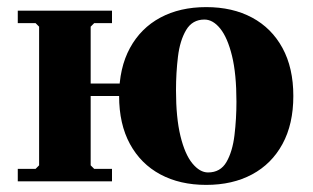

<svg xmlns="http://www.w3.org/2000/svg" viewBox="-20 -510 880 540"><path d="M235 -45 245 -35H295V0H30V-35H80L90 -45V-435L80 -445H30V-480H295V-445H245L235 -435ZM381 -240H155V-275H381ZM560 -490Q634 -490 689 -460.5Q744 -431 774.5 -375Q805 -319 805 -240Q805 -161 774.5 -105Q744 -49 689 -19.5Q634 10 560 10Q486 10 431 -19.5Q376 -49 345.5 -105Q315 -161 315 -240Q315 -319 345.5 -375Q376 -431 431 -460.5Q486 -490 560 -490ZM565 -25Q600 -25 617 -54.5Q634 -84 639.5 -130Q645 -176 645 -224Q645 -302 632.5 -353Q620 -404 599.5 -429.5Q579 -455 555 -455Q521 -455 503.5 -425.5Q486 -396 480.5 -350.5Q475 -305 475 -256Q475 -179 487.5 -127.5Q500 -76 521 -50.5Q542 -25 565 -25Z"/></svg>

Font: Brygada 1918
Style: Bold
Weight: 700
Designer: Mateusz Machalski | Borys Kosmynka | Przemek Hoffer
Foundry: NIEPODLEGLA 2018
Version: Version 3.006